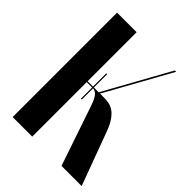

<svg xmlns="http://www.w3.org/2000/svg" viewBox="-201 -804 909 909"><g transform="rotate(45 253.5 -349.5)"><path d="M507 0 408 -268Q396 -300 382.5 -320Q369 -340 354 -351.5Q339 -363 322.5 -367Q306 -371 288 -371H144V-365H220Q233 -364 245 -351Q257 -338 269 -303L372 0ZM441 -699H432L243 -358L249 -353ZM176 -699H45V0H176ZM212 -290H218V-460H212Z"/></g></svg>

Font: Moniqa Black
Style: Regular
Weight: 900
Designer: Rajesh Rajput
Foundry: Rajesh Rajput
Version: Version 1.000